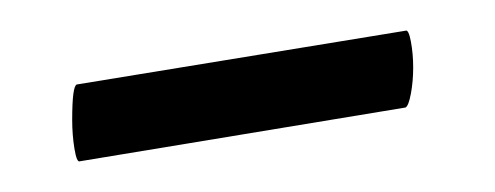

<svg xmlns="http://www.w3.org/2000/svg" viewBox="-20 -305 322 125"><path d="M27 -227Q27 -249 30 -250L244 -285Q246 -286 247.5 -278Q249 -270 249 -261Q249 -252 247.5 -244Q246 -236 244 -235L32 -200Q30 -199 28.5 -208Q27 -217 27 -227Z"/></svg>

Font: Cormorant SC SemiBold
Style: Regular
Weight: 600
Designer: Christian Thalmann (Catharsis Fonts)
Foundry: Catharsis Fonts
Version: Version 4.000